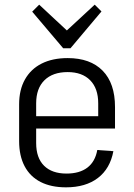

<svg xmlns="http://www.w3.org/2000/svg" viewBox="-20 -796 575 823"><path d="M263 7Q199 7 154 -16Q109 -39 85.5 -83.5Q62 -128 62 -191V-349Q62 -411 87 -455.5Q112 -500 158.5 -523.5Q205 -547 270 -547Q367 -547 420 -493Q473 -439 473 -337V-245H121V-298H413L401 -271V-353Q401 -417 366.5 -452Q332 -487 270 -487Q206 -487 170.5 -452Q135 -417 135 -353V-183Q135 -119 169 -85.5Q203 -52 265 -52Q321 -52 354.5 -77.5Q388 -103 397 -153L466 -148Q452 -73 399.5 -33Q347 7 263 7ZM415 -747 282 -589H251L118 -746L148 -776L281 -652H252L386 -776Z"/></svg>

Font: Pathway Extreme SemiCondensed Light
Style: Regular
Weight: 300
Width: 4
Version: Version 1.001;gftools[0.9.26]